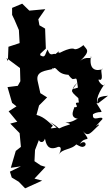

<svg xmlns="http://www.w3.org/2000/svg" viewBox="-20 -800 609 1047"><path d="M197 -483 200 -507 230 -535 226 -644 195 -662 189 -695 227 -750 140 -742 101 -780 46 -757V-719L59 -692L83 -636L87 -565L26 -545L23 -466L15 -484L89 -429L91 -357L77 -332L21 -325L46 -239L70 -220L27 -193L74 -136L36 -126L87 -74L94 1L66 23L39 115L94 107L34 136L44 168L82 191L117 227L210 185L168 174L228 110L202 102L168 79L171 18L202 -62C172 -35 214 -5 225 -44C230 -24 237 30 301 -1C272 11 337 -24 299 47C317 7 369 21 400 -17C361 -32 413 1 429 1C462 -2 445 -44 415 -14C445 -66 484 -12 431 -87C461 -46 478 -81 519 -117C524 -136 469 -76 539 -151C537 -174 481 -130 487 -177C533 -206 554 -161 507 -236C520 -252 494 -273 569 -278L513 -235C493 -260 549 -345 552 -339C540 -318 500 -379 526 -364C550 -369 518 -431 542 -424C508 -411 463 -414 476 -494C486 -469 450 -502 414 -464C479 -526 452 -528 435 -554C374 -504 373 -561 394 -511C400 -561 320 -519 306 -512C278 -518 322 -534 282 -505C270 -512 253 -486 240 -530C221 -502 233 -471 178 -513ZM289 -104C235 -94 265 -105 268 -115C241 -138 211 -172 162 -176L177 -166L193 -225L237 -269L200 -292L185 -359C174 -413 231 -414 269 -424C259 -417 268 -436 269 -425C291 -444 287 -392 359 -392C328 -426 369 -364 379 -369C400 -370 396 -386 405 -322C400 -323 350 -296 401 -349C371 -301 354 -312 407 -265L410 -241C369 -242 425 -213 382 -215C397 -222 346 -160 406 -152C396 -154 380 -132 337 -132C389 -119 350 -124 304 -100C291 -103 307 -102 253 -135Z"/></svg>

Font: Asimov Aggro
Style: Medium
Weight: 500
Designer: Google
Version: Version 2.000980; 2014